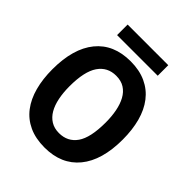

<svg xmlns="http://www.w3.org/2000/svg" viewBox="-238 -994 1146 1146"><g transform="rotate(45 335.0 -421.0)"><path d="M38 0ZM38 -350Q38 -525 115 -619.5Q192 -714 335 -714Q410 -714 466 -688Q522 -662 559 -614Q596 -566 614 -499Q632 -432 632 -350Q632 -175 554.5 -80.5Q477 14 335 14Q259 14 203 -12Q147 -38 110.5 -86Q74 -134 56 -201Q38 -268 38 -350ZM182 -350Q182 -297 191 -252.5Q200 -208 218.5 -176Q237 -144 266 -126Q295 -108 335 -108Q408 -108 448 -165Q488 -222 488 -350Q488 -401 479.5 -445Q471 -489 453 -522Q435 -555 406 -573.5Q377 -592 335 -592Q262 -592 222 -533.5Q182 -475 182 -350ZM167 -856H510V-767H167Z"/></g></svg>

Font: PT Sans
Style: Bold
Weight: 700
Version: Version 2.003W OFL; ttfautohint (v1.6)